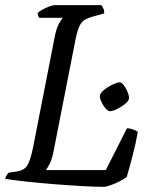

<svg xmlns="http://www.w3.org/2000/svg" viewBox="-29 -724 581 744"><path d="M376 0Q340 0 287.5 -3Q235 -6 178.5 -10.5Q122 -15 72 -20.5Q22 -26 -9 -31Q-4 -48 5 -55L33 -59Q63 -63 75.5 -81Q88 -99 99 -152L182 -576Q189 -614 199.5 -632.5Q210 -651 215 -655H123Q117 -663 117 -674Q123 -680 136 -687Q149 -694 162 -699Q175 -704 182 -704H364Q367 -700 371 -692Q375 -684 375 -672L328 -659Q311 -654 299 -647Q287 -640 279 -623Q271 -606 264 -573L177 -130Q171 -104 163 -88.5Q155 -73 149 -65H381L463 -227Q474 -227 486.5 -222.5Q499 -218 505 -213Q498 -172 485.5 -123.5Q473 -75 462 -38Q452 -30 435 -21.5Q418 -13 401.5 -7Q385 -1 376 0ZM397 -293Q390 -293 380.5 -303.5Q371 -314 364.5 -328Q358 -342 358 -352Q358 -362 373 -374.5Q388 -387 406.5 -396Q425 -405 434 -405Q442 -405 450.5 -394Q459 -383 465 -368.5Q471 -354 471 -344Q471 -334 456.5 -322Q442 -310 424.5 -301.5Q407 -293 397 -293Z"/></svg>

Font: Texturina Light
Style: Italic
Weight: 300
Italic angle: -11°
Designer: Guillermo Torres Carreño
Foundry: Omnibus-Type
Version: Version 1.002; ttfautohint (v1.8.3)